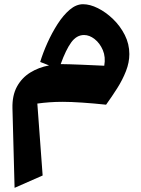

<svg xmlns="http://www.w3.org/2000/svg" viewBox="-20 -506 676 919"><path d="M214.8 -192.9 172.4 -209.5Q185.5 -252.9 207 -300.8Q228.5 -348.6 255.6 -390.9Q282.7 -433.1 313.7 -459.5Q344.7 -485.8 377.4 -485.8Q410.6 -485.8 448.7 -466.8Q486.8 -447.8 521.2 -414.6Q555.7 -381.3 577.4 -338.4Q599.1 -295.4 599.1 -247.1Q599.1 -207 583 -165.8Q566.9 -124.5 541.3 -84Q515.6 -43.5 487.8 -4.9Q428.7 -11.2 373.5 -14.9Q318.4 -18.6 280.8 -18.6Q246.6 -18.6 216.8 -16.4Q187 -14.2 158.7 -10.3L184.1 334L49.8 393.1L39.6 12.2Q38.1 -49.3 61.3 -91.6Q84.5 -133.8 124.8 -158.7Q165 -183.6 214.8 -192.9ZM270.5 -199.2Q312.5 -198.7 369.1 -196.3Q425.8 -193.8 479 -191.4Q486.3 -232.9 472.2 -266.1Q458 -299.3 433.1 -318.8Q408.2 -338.4 382.3 -338.4Q346.7 -338.4 321 -303.2Q295.4 -268.1 270.5 -199.2Z"/></svg>

Font: Pinar DS2-Bold
Style: Regular
Weight: 700
Designer: Amin Abedi
Version: Version 2.000